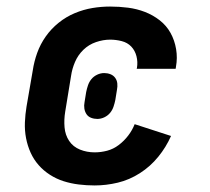

<svg xmlns="http://www.w3.org/2000/svg" viewBox="-20 -558 640 586"><path d="M269 8Q244 8 220 5Q196 2 174 -5Q152 -12 132.5 -24.5Q113 -37 98 -54Q83 -71 73.5 -92Q64 -113 59.5 -136.5Q55 -160 56 -184.5Q57 -209 61 -233L80 -343Q84 -370 93.5 -396.5Q103 -423 119.5 -446.5Q136 -470 159 -488.5Q182 -507 208.5 -518Q235 -529 262 -533.5Q289 -538 316 -538Q344 -538 371 -534.5Q398 -531 422.5 -521.5Q447 -512 467.5 -496Q488 -480 500.5 -457.5Q513 -435 517.5 -408Q522 -381 517 -354Q517 -352 516.5 -350.5Q516 -349 516 -348H397Q397 -348 397.5 -349Q398 -350 398 -351Q401 -369 396.5 -386.5Q392 -404 380.5 -416Q369 -428 351.5 -432.5Q334 -437 316 -437Q295 -437 273 -429.5Q251 -422 234.5 -406Q218 -390 209 -369Q200 -348 197 -327L179 -217Q175 -193 177 -169.5Q179 -146 191 -128Q203 -110 224 -101.5Q245 -93 269 -93Q288 -93 307 -98Q326 -103 342.5 -115.5Q359 -128 371.5 -144.5Q384 -161 391 -179L502 -143Q487 -109 463 -79.5Q439 -50 407 -29.5Q375 -9 339.5 -0.5Q304 8 269 8ZM277 -195Q267 -195 258 -198.5Q249 -202 244 -209.5Q239 -217 237.5 -226.5Q236 -236 238 -246L243 -277Q245 -287 248.5 -297.5Q252 -308 259 -316.5Q266 -325 276.5 -330Q287 -335 298 -335Q308 -335 317 -331.5Q326 -328 331.5 -320.5Q337 -313 338 -303.5Q339 -294 337 -284L332 -253Q330 -243 326.5 -232.5Q323 -222 316 -213.5Q309 -205 298.5 -200Q288 -195 277 -195Z"/></svg>

Font: Iosevka Slab Extended
Style: Bold Italic
Weight: 700
Width: 7
Italic angle: -9°
Monospace: yes
Designer: Belleve Invis
Foundry: Belleve Invis
Version: Version 11.1.0; ttfautohint (v1.8.3)